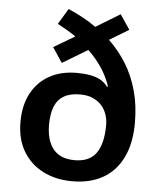

<svg xmlns="http://www.w3.org/2000/svg" viewBox="-54 -813 728 870"><g transform="rotate(5 309.5 -378.0)"><path d="M223 -766Q258 -751 290 -733.5Q322 -716 350 -696L460 -763L505 -696L417 -643Q463 -599 496.5 -545Q530 -491 548.5 -424.5Q567 -358 567 -278Q567 -185 535.5 -120.5Q504 -56 446 -23Q388 10 307 10Q232 10 174 -19.5Q116 -49 83 -104Q50 -159 50 -237Q50 -315 80 -369.5Q110 -424 162.5 -452.5Q215 -481 285 -481Q319 -481 346.5 -476Q374 -471 394 -459.5Q414 -448 427 -430L431 -432Q416 -477 389.5 -516.5Q363 -556 328 -589L213 -520L168 -588L264 -645Q245 -658 223.5 -670.5Q202 -683 180 -695ZM309 -385Q263 -385 234.5 -368Q206 -351 193 -318Q180 -285 180 -235Q180 -192 193 -158Q206 -124 235 -105Q264 -86 309 -86Q377 -86 407.5 -129.5Q438 -173 438 -257Q438 -282 430 -305.5Q422 -329 406 -346.5Q390 -364 366 -374.5Q342 -385 309 -385Z"/></g></svg>

Font: Noto Sans Khmer SemiBold
Style: Regular
Weight: 600
Version: Version 2.003